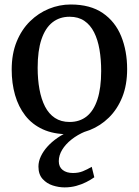

<svg xmlns="http://www.w3.org/2000/svg" viewBox="-20 -586 618 854"><path d="M32 -276.5Q32 -346.5 54 -400.5Q76 -454.5 113.5 -491.2Q151 -528 197.8 -547Q244.5 -566 294.5 -566Q381.5 -566 437 -528Q492.5 -490 519 -424.8Q545.5 -359.5 545.5 -278.5Q545.5 -208 523.8 -154Q502 -100 464.5 -63.2Q427 -26.5 380 -7.8Q333 11 283 11Q218 11 170.5 -10.8Q123 -32.5 92.5 -71.8Q62 -111 47 -163.2Q32 -215.5 32 -276.5ZM289.5 -43.5Q334.5 -43.5 365.8 -68.5Q397 -93.5 413.5 -144Q430 -194.5 430 -270Q430 -321.5 422.5 -365.5Q415 -409.5 398.5 -442.2Q382 -475 355.2 -493.2Q328.5 -511.5 289.5 -511.5Q245 -511.5 213.2 -486.5Q181.5 -461.5 164.5 -411.2Q147.5 -361 147.5 -284.5Q147.5 -233 155.5 -189Q163.5 -145 180.2 -112.2Q197 -79.5 224.2 -61.5Q251.5 -43.5 289.5 -43.5ZM267 247.5Q241.5 247.5 214.8 239Q188 230.5 169.5 210Q151 189.5 151 155Q151 132 161.8 109.2Q172.5 86.5 191.2 65.8Q210 45 234.8 27.8Q259.5 10.5 287.5 -1L317.5 -5L359 -1Q324.5 13.5 298 34.5Q271.5 55.5 256.5 80.2Q241.5 105 241.5 131Q241.5 156.5 258.8 170Q276 183.5 304.5 183.5Q329 183.5 348.2 175.8Q367.5 168 388 156L399.5 202.5Q383.5 214 363 224.2Q342.5 234.5 318.5 241Q294.5 247.5 267 247.5Z"/></svg>

Font: Merriweather 28pt
Style: Regular
Weight: 400
Version: Version 2.100